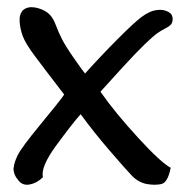

<svg xmlns="http://www.w3.org/2000/svg" viewBox="-20 -510 526 530"><path d="M157.2 -249Q101.1 -321.8 75.7 -356Q50.3 -390.1 43 -409.9Q35.6 -429.7 34.2 -450.2Q32.7 -470.7 43.9 -482.4Q53.7 -490.2 66.9 -490.2Q71.3 -490.2 77.1 -489.3Q97.2 -485.4 111.1 -475.1Q125 -464.8 133.3 -442.6Q141.6 -420.4 151.4 -401.4Q161.1 -382.3 184.6 -348.6Q208 -314.9 214.8 -307.1Q258.3 -355.5 304.7 -402.1Q351.1 -448.7 371.8 -463.9Q392.6 -479 409.2 -481.7Q425.8 -484.4 437 -480.5Q448.2 -476.6 453.1 -470.2Q456.5 -464.4 456.5 -458V-454.6Q455.6 -444.8 449.2 -439.7Q442.9 -434.6 434.3 -430.4Q425.8 -426.3 414.8 -418.7Q403.8 -411.1 379.6 -387.9Q355.5 -364.7 314.9 -320.3Q274.4 -275.9 257.3 -256.8Q297.9 -198.7 361.1 -129.9Q424.3 -61 451.2 -46.9Q443.4 -6.8 425.8 -2Q417 0 406.2 0Q397 0 385.3 -2Q361.8 -6.3 343 -26.1Q324.2 -45.9 281 -96.2Q237.8 -146.5 202.6 -194.8Q181.2 -170.9 136.2 -109.9Q91.3 -48.8 98.6 -21Q82 -4.4 62.5 -1Q58.6 0 55.2 0Q38.6 0 29.3 -14.2Q17.1 -27.8 17.1 -47.4H18.1Q18.1 -58.6 28.1 -80.1Q38.1 -101.6 92.5 -167.5Q147 -233.4 157.2 -249Z"/></svg>

Font: Myanmar Kalay
Style: Regular
Weight: 400
Designer: Khon Soe Zaw Thu
Foundry: PaOh Unicode khonsoezawthu@gmail.com and @hotmail.com
Version: Version 1.20 December 6, 2016